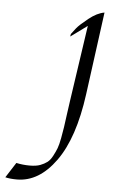

<svg xmlns="http://www.w3.org/2000/svg" viewBox="-256 -553 508 807"><g transform="rotate(5 -2.0 -149.5)"><path d="M-154 216Q-183 216 -203 211L-162 147Q-134 153 -106 153Q-78 153 -61 146.5Q-44 140 -32 131Q-20 122 -10 103Q0 84 5.5 69.5Q11 55 16.5 26Q22 -3 24.5 -21Q27 -39 32 -76Q37 -113 40 -133L87 -453L17 -402L19 -413Q26 -423 38.5 -438.5Q51 -454 86 -482Q121 -510 152 -515L105 -166Q80 20 9.5 118Q-61 216 -154 216Z"/></g></svg>

Font: Felipa
Style: Regular
Weight: 400
Designer: Javier Alcaraz
Foundry: Fontstage
Version: Version 1.001